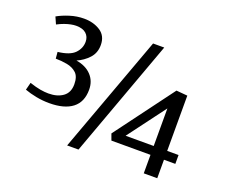

<svg xmlns="http://www.w3.org/2000/svg" viewBox="-103 -774 1115 937"><g transform="rotate(20 455.0 -305.5)"><path d="M321 0 545 -611H603L380 0ZM168 -164Q133 -164 99.5 -170.5Q66 -177 39 -187L49 -226Q82 -215 105.5 -211Q129 -207 148 -207Q194 -207 223 -228Q252 -249 252 -292Q252 -332 232.5 -350Q213 -368 183.5 -373.5Q154 -379 124 -379L121 -413Q183 -420 208 -446Q233 -472 233 -506Q233 -532 215.5 -548Q198 -564 163 -564Q151 -564 136 -561Q121 -558 104 -552Q87 -546 68 -536L52 -572Q78 -587 114.5 -598.5Q151 -610 188 -610Q237 -610 272.5 -587Q308 -564 308 -516Q308 -475 282.5 -447.5Q257 -420 222 -405Q272 -397 300.5 -367Q329 -337 329 -292Q329 -228 287.5 -196Q246 -164 168 -164ZM573 -142H719V-337ZM719 0V-96H516L504 -129L731 -434L789 -429V-142H848V-96H789V0Z"/></g></svg>

Font: Manuale
Style: Regular
Weight: 400
Designer: Eduardo Tunni / Pablo Cosgaya
Foundry: Eduardo Tunni / Pablo Cosgaya
Version: Version 1.002